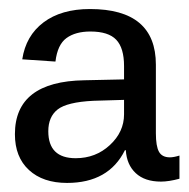

<svg xmlns="http://www.w3.org/2000/svg" viewBox="-20 -719 414 421"><path d="M127 -317.9Q74.2 -317.9 43.5 -346.2Q12.7 -374.5 12.7 -424.8Q12.7 -540.5 165 -543L252 -544.9V-574.2Q252 -613.8 234.9 -631.8Q217.8 -649.9 178.2 -649.9Q145.5 -649.9 125.7 -635.5Q106 -621.1 101.6 -584L28.8 -588.9Q36.6 -640.6 75.4 -669.9Q114.3 -699.2 177.2 -699.2Q321.8 -699.2 321.8 -577.1V-426.8Q321.8 -398.4 328.6 -386.2Q335.4 -374 352.5 -374Q360.8 -374 373.5 -377.9V-327.1Q350.1 -320.8 333 -320.8Q297.4 -320.8 277.6 -339.4Q257.8 -357.9 255.9 -389.6H253.9Q218.3 -317.9 127 -317.9ZM146 -372.1Q189.9 -372.1 220.9 -400.9Q252 -429.7 252 -468.3V-500L184.6 -498Q127 -495.1 106.4 -479Q85.9 -462.9 85.9 -431.2Q85.9 -372.1 146 -372.1Z"/></svg>

Font: Arimo Nerd Font
Style: Regular
Weight: 400
Designer: Steve Matteson
Foundry: Monotype Imaging Inc.
Version: Version 1.33;Nerd Fonts 3.2.1